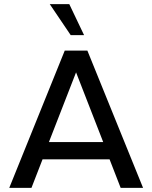

<svg xmlns="http://www.w3.org/2000/svg" viewBox="-20 -914 741 934"><path d="M25 0 295 -668H405L676 0H567L513 -139H187L133 0ZM218 -223H482L350 -562ZM324 -743 222 -894H317L389 -743Z"/></svg>

Font: Gantari Medium
Style: Regular
Weight: 500
Designer: Anugrah Pasau
Foundry: Lafontype
Version: Version 1.000; ttfautohint (v1.8.4.7-5d5b)